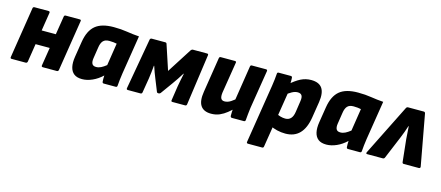

<svg xmlns="http://www.w3.org/2000/svg" viewBox="-49 -1017 3926 1710"><g transform="rotate(15 1914.0 -162.0)"><path d="M320 0Q306 0 308 -14L383 -484Q385 -497 398 -497H527Q542 -497 539 -484L465 -14Q462 0 449 0ZM32 0Q19 0 21 -14L95 -484Q97 -497 111 -497H240Q253 -497 252 -484L178 -14Q175 0 161 0ZM194 -182 214 -314H386L365 -182Z M684 12Q636 12 609 -9Q582 -30 573 -69.5Q564 -109 573 -165L596 -309Q613 -414 670 -461.5Q727 -509 839 -509Q907 -509 962 -500Q1017 -491 1076 -487L1019 -129Q1014 -97 1011 -68.5Q1008 -40 1006 -14Q1005 0 992 0H882Q869 0 868 -14Q867 -27 867 -41.5Q867 -56 868 -71Q826 -31 777.5 -9.5Q729 12 684 12ZM777 -125Q800 -125 822 -136Q844 -147 869 -167L901 -373Q888 -376 870 -378Q852 -380 832 -380Q794 -380 775.5 -360Q757 -340 751 -298L735 -194Q730 -161 739.5 -143Q749 -125 777 -125Z M1104 0Q1090 0 1092 -14L1175 -484Q1178 -497 1192 -497H1316Q1327 -497 1330 -487L1406 -257L1553 -487Q1561 -497 1571 -497H1701Q1715 -497 1713 -484L1647 -14Q1645 0 1632 0H1515Q1501 0 1504 -14L1524 -147Q1528 -172 1535 -206Q1542 -240 1548 -269H1545Q1529 -243 1509.5 -213.5Q1490 -184 1473 -161L1393 -50Q1387 -42 1375 -42Q1371 -42 1366 -43.5Q1361 -45 1359 -50L1314 -162Q1305 -184 1294 -213.5Q1283 -243 1275 -269H1272Q1269 -240 1266 -208Q1263 -176 1258 -147L1236 -14Q1234 0 1220 0Z M1873 12Q1805 12 1776.5 -30.5Q1748 -73 1762 -160L1813 -484Q1815 -497 1828 -497H1957Q1973 -497 1970 -484L1924 -197Q1919 -159 1928 -142Q1937 -125 1961 -125Q1990 -125 2018.5 -143.5Q2047 -162 2075 -189L2069 -89Q2045 -66 2016 -42.5Q1987 -19 1952 -3.5Q1917 12 1873 12ZM2064 0Q2051 0 2049 -14Q2049 -31 2049.5 -49.5Q2050 -68 2052 -88L2048 -150L2100 -484Q2102 -497 2114 -497H2245Q2259 -497 2257 -483L2200 -129Q2196 -97 2193 -68.5Q2190 -40 2188 -14Q2187 0 2173 0Z M2558 12Q2520 12 2481.5 3Q2443 -6 2419 -21L2436 -142Q2453 -131 2477 -124Q2501 -117 2523 -117Q2555 -117 2574 -137.5Q2593 -158 2599 -200L2614 -301Q2620 -338 2609.5 -355Q2599 -372 2571 -372Q2547 -372 2519.5 -357.5Q2492 -343 2458 -313L2462 -413Q2519 -464 2564 -486.5Q2609 -509 2659 -509Q2732 -509 2761 -466.5Q2790 -424 2777 -338L2753 -187Q2737 -88 2688.5 -38Q2640 12 2558 12ZM2262 185Q2247 185 2249 171L2335 -370Q2340 -401 2343 -429.5Q2346 -458 2348 -483Q2348 -497 2362 -497H2473Q2486 -497 2487 -484Q2488 -474 2488 -462Q2488 -450 2487.5 -437.5Q2487 -425 2485 -413L2489 -349L2406 171Q2404 185 2392 185Z M2936 12Q2888 12 2861 -9Q2834 -30 2825 -69.5Q2816 -109 2825 -165L2848 -309Q2865 -414 2922 -461.5Q2979 -509 3091 -509Q3159 -509 3214 -500Q3269 -491 3328 -487L3271 -129Q3266 -97 3263 -68.5Q3260 -40 3258 -14Q3257 0 3244 0H3134Q3121 0 3120 -14Q3119 -27 3119 -41.5Q3119 -56 3120 -71Q3078 -31 3029.5 -9.5Q2981 12 2936 12ZM3029 -125Q3052 -125 3074 -136Q3096 -147 3121 -167L3153 -373Q3140 -376 3122 -378Q3104 -380 3084 -380Q3046 -380 3027.5 -360Q3009 -340 3003 -298L2987 -194Q2982 -161 2991.5 -143Q3001 -125 3029 -125Z M3311 0Q3296 0 3303 -16L3537 -485Q3543 -497 3555 -497H3699Q3711 -497 3714 -485L3800 -16Q3802 0 3786 0H3648Q3636 0 3634 -12L3612 -219Q3610 -251 3608 -278Q3606 -305 3604 -336H3601Q3591 -305 3581.5 -278.5Q3572 -252 3559 -221L3472 -12Q3467 0 3454 0Z"/></g></svg>

Font: Sofia Sans Black
Style: Italic
Weight: 900
Italic angle: -9°
Version: Version 4.100-B